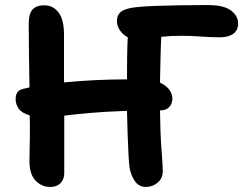

<svg xmlns="http://www.w3.org/2000/svg" viewBox="-20 -730 967 762"><path d="M180 12Q144 12 119.5 -15Q95 -42 97 -101Q98 -140 98.5 -183.5Q99 -227 98 -272Q67 -281 54.5 -298.5Q42 -316 42 -337Q42 -352 48.5 -363Q55 -374 75 -378Q86 -381 97 -383Q96 -451 95 -516.5Q94 -582 94 -637Q94 -675 109 -692Q124 -709 156 -709Q190 -709 212 -681Q234 -653 234 -592Q234 -544 234 -496.5Q234 -449 234 -403Q297 -409 359 -412Q421 -415 484 -415Q484 -456 484.5 -499.5Q485 -543 487 -582Q468 -592 456 -609.5Q444 -627 444 -646Q444 -673 464 -686Q484 -699 535 -703Q555 -705 595.5 -706.5Q636 -708 690 -709Q744 -710 804 -710Q868 -710 896.5 -688.5Q925 -667 925 -637Q925 -610 906 -596Q887 -582 853 -582Q814 -582 776 -585Q738 -588 702 -588Q678 -588 658 -587Q638 -586 620 -584Q618 -545 617 -496Q616 -447 615 -402Q639 -391 651.5 -374.5Q664 -358 664 -339Q664 -318 651.5 -305Q639 -292 618 -292H615Q616 -200 621 -136Q626 -72 626 -51Q626 -23 606 -5.5Q586 12 559 12Q531 12 515 -11.5Q499 -35 494 -66Q492 -80 490 -115.5Q488 -151 486.5 -197.5Q485 -244 484 -290Q394 -287 334 -281.5Q274 -276 235 -271Q235 -207 235 -149Q235 -91 235 -43Q235 -18 220 -3Q205 12 180 12Z"/></svg>

Font: Shantell Sans Normal
Style: Regular
Weight: 600
Designer: Stephen Nixon, Anya Danilova, Shantell Martin
Foundry: Arrow Type
Version: Version 1.009;[a7da0bfa3]